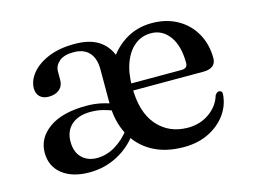

<svg xmlns="http://www.w3.org/2000/svg" viewBox="-74 -600 963 732"><g transform="rotate(-15 408.0 -234.0)"><path d="M351.5 -191Q330.5 -199.5 308.5 -205.2Q286.5 -211 260 -211Q211.5 -211 184.2 -186.8Q157 -162.5 157 -120.5Q157 -79.5 180 -57Q203 -34.5 239 -34.5Q277 -34.5 311 -54.8Q345 -75 371.5 -109.5L390.5 -87Q358.5 -42 307.8 -15.5Q257 11 197.5 11Q130.5 11 90.8 -20.2Q51 -51.5 51 -105.5Q51 -163.5 103.2 -200.5Q155.5 -237.5 249.5 -237.5Q283 -237.5 310.2 -231.2Q337.5 -225 359 -215.5ZM765.5 -287.5Q765.5 -268 752.8 -257.8Q740 -247.5 715 -247.5H413V-275.5H636.5Q660.5 -275.5 660.5 -296.5Q660.5 -364.5 632.5 -402.8Q604.5 -441 559.5 -441Q523.5 -441 496.2 -419.5Q469 -398 453.5 -358Q438 -318 438 -262Q438 -161 484 -108.8Q530 -56.5 604 -56.5Q653 -56.5 689.5 -82.8Q726 -109 737.5 -149Q745.5 -160.5 753.5 -160Q759.5 -159.5 762.8 -156Q766 -152.5 765.5 -145.5Q762.5 -102 736.8 -66.5Q711 -31 668.2 -10Q625.5 11 570.5 11Q497.5 11 445.5 -18.2Q393.5 -47.5 366 -100.2Q338.5 -153 338.5 -223V-358.5Q338.5 -401.5 317.2 -424.5Q296 -447.5 256.5 -447.5Q218 -447.5 199 -431Q180 -414.5 180 -392V-358.5Q180 -335 164.2 -321.5Q148.5 -308 121.5 -308Q99.5 -308 87 -320.2Q74.5 -332.5 74.5 -353.5Q74.5 -383.5 97.5 -412Q120.5 -440.5 164 -458.8Q207.5 -477 268 -477Q331 -477 367.2 -450.8Q403.5 -424.5 416.5 -376.5L396 -375.5Q424 -422 469.5 -449.8Q515 -477.5 572.5 -477.5Q630 -477.5 673.5 -453Q717 -428.5 741.2 -385.5Q765.5 -342.5 765.5 -287.5Z"/></g></svg>

Font: Fraunces 24pt
Style: Regular
Weight: 400
Version: Version 1.000;[b76b70a41]